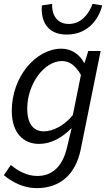

<svg xmlns="http://www.w3.org/2000/svg" viewBox="-22 -750 573 994"><path d="M195 -722C188 -648 218 -571 323 -571C431 -571 489 -648 507 -722L457 -730C439 -679 399 -626 334 -626C269 -626 245 -679 248 -730ZM-2 157C45 196 103 224 168 224C290 224 370 152 396 23L499 -486H435L416 -425H413C390 -469 347 -498 296 -498C165 -498 39 -354 39 -176C39 -63 98 -5 180 -5C242 -5 298 -36 349 -87L324 17C303 105 254 161 171 161C117 161 71 135 34 104ZM355 -154C309 -98 251 -70 205 -70C152 -70 119 -108 119 -188C119 -314 206 -434 299 -434C336 -434 368 -413 397 -362Z"/></svg>

Font: Cambridge Sans Italic
Style: Regular
Weight: 400
Italic angle: -11°
Version: Version 2.000;PS 002.000;hotconv 1.0.88;makeotf.lib2.5.64775